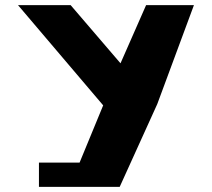

<svg xmlns="http://www.w3.org/2000/svg" viewBox="-20 -722 818 741"><path d="M49.6 -702.1 378.2 -315.4 287.1 -94.4H130.3V-0.9H248.6H442L587 -320.5L728.4 -702.1H543.8L445.1 -477.7L252.7 -702.1Z"/></svg>

Font: Hussar
Style: BdSuprExt
Weight: 700
Foundry: Cannot Into Space Fonts
Version: Version 2.00